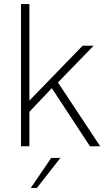

<svg xmlns="http://www.w3.org/2000/svg" viewBox="-20 -717 545 941"><path d="M234 -285 124 -169V0H83V-697H124V-224L385 -493H439L264 -313L471 0H421ZM231 57H276L161 204H131Z"/></svg>

Font: Hanken Grotesk ExtraLight
Style: Regular
Weight: 200
Designer: Alfredo Marco Pradil
Foundry: Hanken Design Co.
Version: Version 3.014